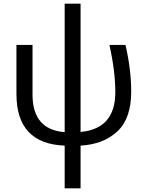

<svg xmlns="http://www.w3.org/2000/svg" viewBox="-20 -779 781 1039"><path d="M416 -759V-65Q604 -82 604 -280Q604 -394 572 -536H659Q690 -403 690 -283Q690 -138 615 -68Q540 2 416 9V240H330V9Q69 -1 69 -270V-536H156V-267Q156 -77 330 -64V-759Z"/></svg>

Font: Advent Sans Logo
Style: Regular
Weight: 400
Designer: Types & Symbols
Foundry: Types & Symbols
Version: Version 1.002